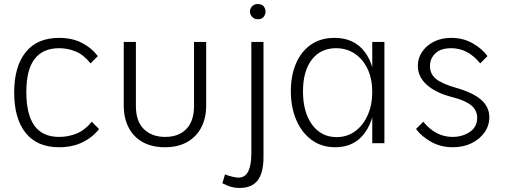

<svg xmlns="http://www.w3.org/2000/svg" viewBox="-20 -707 2498 948"><path d="M469 -70Q439 -30 388.5 -5Q338 20 272 20Q163 20 106.5 -51Q50 -122 50 -250Q50 -378 106.5 -449Q163 -520 272 -520Q337 -520 385 -495Q433 -470 463 -430L427 -394Q394 -436 354.5 -452.5Q315 -469 272 -469Q192 -469 151 -416Q110 -363 110 -253Q110 -142 150 -86.5Q190 -31 272 -31Q317 -31 358 -47.5Q399 -64 433 -106Z M651 -500V-183Q651 -108 690.5 -69.5Q730 -31 795 -31Q863 -31 900.5 -70.5Q938 -110 938 -183V-500H998V-185Q998 -125 974.5 -79Q951 -33 905.5 -6.5Q860 20 794 20Q730 20 684.5 -5.5Q639 -31 615 -77.5Q591 -124 591 -185V-500Z M1091 154Q1108 161 1127 165.5Q1146 170 1157 170Q1190 170 1205.5 139.5Q1221 109 1221 50V-500H1281V68Q1281 147 1252 184Q1223 221 1163 221Q1145 221 1131 218Q1117 215 1104.5 210Q1092 205 1078 198ZM1214 -650Q1214 -659 1218.5 -667.5Q1223 -676 1231.5 -681.5Q1240 -687 1253 -687Q1273 -687 1282 -675.5Q1291 -664 1291 -650Q1291 -636 1282 -624Q1273 -612 1253 -612Q1240 -612 1231.5 -618Q1223 -624 1218.5 -632.5Q1214 -641 1214 -650Z M1636 20Q1567 20 1518 -16.5Q1469 -53 1442.5 -115.5Q1416 -178 1416 -257Q1416 -334 1441.5 -393.5Q1467 -453 1515 -486.5Q1563 -520 1632 -520Q1729 -520 1781.5 -450Q1834 -380 1834 -252Q1834 -124 1782 -52Q1730 20 1636 20ZM1642 -30Q1694 -30 1733.5 -59Q1773 -88 1795.5 -138.5Q1818 -189 1818 -253Q1818 -317 1795.5 -365.5Q1773 -414 1732.5 -441.5Q1692 -469 1639 -469Q1563 -469 1519.5 -412.5Q1476 -356 1476 -256Q1476 -153 1521 -91.5Q1566 -30 1642 -30ZM1818 0V-500H1878V0Z M2070 -106Q2102 -67 2138 -49Q2174 -31 2214 -31Q2263 -31 2299.5 -55.5Q2336 -80 2336 -125Q2336 -163 2306.5 -187Q2277 -211 2215 -227Q2132 -248 2087.5 -288Q2043 -328 2043 -382Q2043 -420 2064.5 -451.5Q2086 -483 2123 -501.5Q2160 -520 2208 -520Q2266 -520 2312.5 -494Q2359 -468 2387 -430L2351 -394Q2319 -433 2283.5 -451Q2248 -469 2208 -469Q2156 -469 2129.5 -443.5Q2103 -418 2103 -380Q2103 -343 2131.5 -318.5Q2160 -294 2230 -274Q2315 -250 2355.5 -214.5Q2396 -179 2396 -128Q2396 -87 2372.5 -53.5Q2349 -20 2308.5 0Q2268 20 2216 20Q2157 20 2110 -6Q2063 -32 2034 -70Z"/></svg>

Font: Moderustic Light
Style: Regular
Weight: 300
Designer: Tural Alisoy
Foundry: TAFT Foundry
Version: Version 2.120